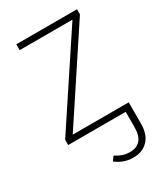

<svg xmlns="http://www.w3.org/2000/svg" viewBox="-180 -601 767 882"><g transform="rotate(-30 203.5 -160.0)"><path d="M377 -493 72 -31H369V80Q369 139 339.5 169.5Q310 200 262 200Q210 200 170 168L186 146Q203 157 220.5 163.5Q238 170 262 170Q295 170 315 149Q335 128 335 80V0H30V-28L335 -489H55V-520H377Z"/></g></svg>

Font: FiraGO UltraLight
Style: Regular
Weight: 200
Designer: bBox Type
Foundry: bBox Type GmbH
Version: Version 1.001